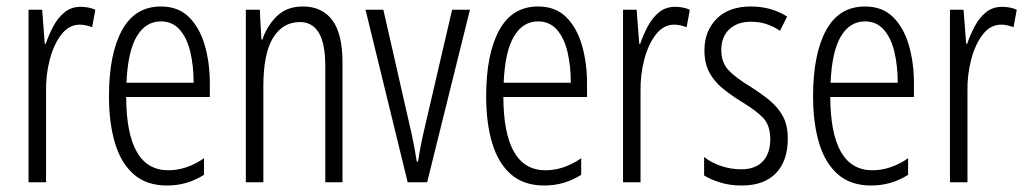

<svg xmlns="http://www.w3.org/2000/svg" viewBox="-20 -562 3164 592"><path d="M229 -541Q239 -541 251 -539Q263 -537 274 -532L264 -478Q257 -481 246.5 -483.5Q236 -486 226 -486Q193 -486 169.5 -456Q146 -426 133.5 -378.5Q121 -331 122 -279V0H68V-532H110L118 -427H121Q131 -456 145 -482Q159 -508 179.5 -524.5Q200 -541 229 -541Z M476 -542Q530 -542 563 -509Q596 -476 611.5 -422Q627 -368 627 -305V-263H369Q370 -37 499 -37Q555 -37 609 -74V-23Q584 -7 555.5 1.5Q527 10 495 10Q432 10 392.5 -24.5Q353 -59 334.5 -121Q316 -183 316 -265Q316 -395 356 -468.5Q396 -542 476 -542ZM476 -496Q429 -496 401.5 -449.5Q374 -403 370 -307H577Q577 -358 567 -401Q557 -444 534.5 -470Q512 -496 476 -496Z M914 -542Q973 -542 1004.5 -500Q1036 -458 1036 -370V0H983V-357Q983 -428 963 -461Q943 -494 905 -494Q852 -494 822 -445.5Q792 -397 792 -295V0H738V-532H781L786 -440H789Q803 -482 833.5 -512Q864 -542 914 -542Z M1237 0 1107 -532H1162L1241 -185Q1248 -156 1254 -126Q1260 -96 1265 -64H1269Q1276 -112 1291 -175L1374 -532H1429L1297 0Z M1639 -542Q1693 -542 1726 -509Q1759 -476 1774.5 -422Q1790 -368 1790 -305V-263H1532Q1533 -37 1662 -37Q1718 -37 1772 -74V-23Q1747 -7 1718.5 1.5Q1690 10 1658 10Q1595 10 1555.5 -24.5Q1516 -59 1497.5 -121Q1479 -183 1479 -265Q1479 -395 1519 -468.5Q1559 -542 1639 -542ZM1639 -496Q1592 -496 1564.5 -449.5Q1537 -403 1533 -307H1740Q1740 -358 1730 -401Q1720 -444 1697.5 -470Q1675 -496 1639 -496Z M2062 -541Q2072 -541 2084 -539Q2096 -537 2107 -532L2097 -478Q2090 -481 2079.5 -483.5Q2069 -486 2059 -486Q2026 -486 2002.5 -456Q1979 -426 1966.5 -378.5Q1954 -331 1955 -279V0H1901V-532H1943L1951 -427H1954Q1964 -456 1978 -482Q1992 -508 2012.5 -524.5Q2033 -541 2062 -541Z M2409 -134Q2409 -66 2372.5 -28Q2336 10 2267 10Q2230 10 2200 0.5Q2170 -9 2151 -21V-78Q2172 -61 2202.5 -50.5Q2233 -40 2266 -40Q2309 -40 2332 -64.5Q2355 -89 2355 -133Q2355 -175 2333.5 -198Q2312 -221 2267 -248Q2233 -269 2207.5 -290Q2182 -311 2167 -339Q2152 -367 2152 -407Q2152 -466 2189.5 -504Q2227 -542 2295 -542Q2358 -542 2407 -511L2385 -467Q2345 -495 2295 -495Q2254 -495 2229 -472Q2204 -449 2204 -408Q2204 -370 2225.5 -346.5Q2247 -323 2295 -294Q2328 -273 2353.5 -252Q2379 -231 2394 -203.5Q2409 -176 2409 -134Z M2647 -542Q2701 -542 2734 -509Q2767 -476 2782.5 -422Q2798 -368 2798 -305V-263H2540Q2541 -37 2670 -37Q2726 -37 2780 -74V-23Q2755 -7 2726.5 1.5Q2698 10 2666 10Q2603 10 2563.5 -24.5Q2524 -59 2505.5 -121Q2487 -183 2487 -265Q2487 -395 2527 -468.5Q2567 -542 2647 -542ZM2647 -496Q2600 -496 2572.5 -449.5Q2545 -403 2541 -307H2748Q2748 -358 2738 -401Q2728 -444 2705.5 -470Q2683 -496 2647 -496Z M3070 -541Q3080 -541 3092 -539Q3104 -537 3115 -532L3105 -478Q3098 -481 3087.5 -483.5Q3077 -486 3067 -486Q3034 -486 3010.5 -456Q2987 -426 2974.5 -378.5Q2962 -331 2963 -279V0H2909V-532H2951L2959 -427H2962Q2972 -456 2986 -482Q3000 -508 3020.5 -524.5Q3041 -541 3070 -541Z"/></svg>

Font: Noto Sans Lao UI ExtCond Light
Style: Regular
Weight: 300
Width: 2
Designer: Monotype Design Team
Foundry: Monotype Imaging Inc.
Version: Version 2.000; ttfautohint (v1.8.4.7-5d5b)